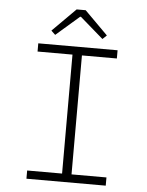

<svg xmlns="http://www.w3.org/2000/svg" viewBox="-57 -885 714 931"><g transform="rotate(5 300.0 -419.5)"><path d="M107 0V-40H277V-619H107V-659H493V-619H323V-40H493V0ZM185 -707 165 -726 278 -839H322L435 -726L415 -707L302 -805H298Z"/></g></svg>

Font: Source Code Pro ExtraLight Light
Style: Regular
Weight: 300
Monospace: yes
Version: Version 1.018;hotconv 1.0.116;makeotfexe 2.5.65601